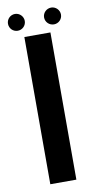

<svg xmlns="http://www.w3.org/2000/svg" viewBox="-89 -826 453 867"><g transform="rotate(-10 137.5 -392.5)"><path d="M69 0H188.5V-675H69ZM45 -708C66 -708 83.5 -725 83.5 -746.5C83.5 -767.5 66 -785 45 -785C23.5 -785 6.5 -767.5 6.5 -746.5C6.5 -725 23.5 -708 45 -708ZM211 -708C232 -708 249.5 -725 249.5 -746.5C249.5 -767.5 232 -785 211 -785C189.5 -785 172 -767.5 172 -746.5C172 -725 189.5 -708 211 -708Z"/></g></svg>

Font: Anybody Medium
Style: Regular
Weight: 500
Designer: Tyler Finck
Foundry: Etcetera Type Company
Version: Version 1.110